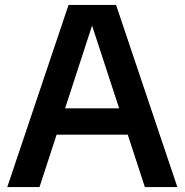

<svg xmlns="http://www.w3.org/2000/svg" viewBox="-20 -760 750 780"><path d="M568.5 0 499 -213H210L140.5 0H9.5L258.5 -740H451.5L700.5 0ZM244.5 -320H464L354 -656Z"/></svg>

Font: Encode Sans SemiBold
Style: Regular
Weight: 600
Designer: Multiple Designers
Foundry: Impallari Type
Version: Version 2.000